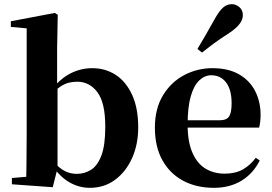

<svg xmlns="http://www.w3.org/2000/svg" viewBox="-20 -884 1305 921"><path d="M37 0V-30L106 -36Q107 -66 107 -101.5Q107 -137 107.5 -173Q108 -209 108 -236V-748L32 -755V-782L243 -822L257 -813L254 -653V-472L256 -462V-79V-77L233 14ZM411 17Q359 17 313 -9.5Q267 -36 231 -90H220L240 -105Q267 -75 293 -62.5Q319 -50 348 -50Q385 -50 416 -69Q447 -88 466 -137Q485 -186 485 -276Q485 -392 447 -442Q409 -492 351 -492Q331 -492 311 -487.5Q291 -483 268 -467.5Q245 -452 215 -418L202 -447H223Q265 -504 315.5 -530.5Q366 -557 423 -557Q486 -557 535.5 -524.5Q585 -492 614 -428.5Q643 -365 643 -273Q643 -191 613.5 -125.5Q584 -60 532 -21.5Q480 17 411 17Z M1006 17Q923 17 859.5 -16.5Q796 -50 759.5 -114.5Q723 -179 723 -272Q723 -363 762 -427Q801 -491 864 -524Q927 -557 999 -557Q1075 -557 1126.5 -527.5Q1178 -498 1204 -447Q1230 -396 1230 -333Q1230 -299 1223 -272H787V-307H1033Q1067 -307 1079 -325.5Q1091 -344 1091 -388Q1091 -454 1064.5 -488.5Q1038 -523 993 -523Q962 -523 936 -498.5Q910 -474 895 -422Q880 -370 880 -286Q880 -204 903 -151.5Q926 -99 966 -75Q1006 -51 1057 -51Q1110 -51 1145.5 -71.5Q1181 -92 1207 -127L1226 -114Q1194 -51 1138 -17Q1082 17 1006 17ZM927 -649Q945 -679 964.5 -712.5Q984 -746 1014 -800Q1034 -834 1051.5 -849Q1069 -864 1093 -864Q1111 -864 1128 -850Q1145 -836 1145 -811Q1145 -790 1129 -769Q1113 -748 1080 -726Q1032 -695 1003 -673.5Q974 -652 949 -632Z"/></svg>

Font: Noto Serif SC ExtraLight ExtraBold
Style: Regular
Weight: 800
Version: Version 2.002-H1;hotconv 1.1.0;makeotfexe 2.6.0